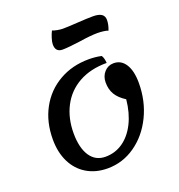

<svg xmlns="http://www.w3.org/2000/svg" viewBox="-149 -951 1024 1100"><g transform="rotate(-20 362.5 -401.0)"><path d="M81 -238Q81 -344 125.5 -426Q170 -508 250 -554Q330 -600 431 -600Q473 -600 508 -592Q519 -576 521 -545Q421 -545 350 -505Q279 -465 242 -393.5Q205 -322 205 -231Q205 -142 238 -92Q271 -42 332 -42Q391 -42 438.5 -75Q486 -108 516.5 -169Q547 -230 555 -311Q514 -337 495.5 -368Q477 -399 477 -441Q477 -479 500 -504.5Q523 -530 557 -530Q603 -530 629 -489Q655 -448 655 -375Q655 -265 610.5 -173.5Q566 -82 489.5 -28.5Q413 25 321 25Q249 25 194.5 -7.5Q140 -40 110.5 -99.5Q81 -159 81 -238ZM267 -750Q267 -765 274.5 -788.5Q282 -812 290 -827Q301 -822 319.5 -818.5Q338 -815 353 -815Q382 -815 442 -819Q504 -823 538 -823Q573 -823 590 -811.5Q607 -800 607 -776Q607 -748 594 -715Q586 -719 567 -721.5Q548 -724 529 -724Q487 -724 417 -713Q343 -703 310 -703Q267 -703 267 -750Z"/></g></svg>

Font: Lemonada
Style: Regular
Weight: 400
Designer: Mohamed Gaber (Arabic) Eduardo Tunni (Latin)
Foundry: Kief Type Foundry
Version: Version 3.006